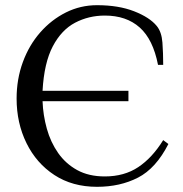

<svg xmlns="http://www.w3.org/2000/svg" viewBox="-20 -700 705 740"><path d="M354 20Q259 20 189.5 -25.5Q120 -71 82 -148.5Q44 -226 44 -320Q44 -395 68 -460.5Q92 -526 135 -575Q178 -624 234 -652Q290 -680 354 -680Q437 -680 497 -656.5Q557 -633 584 -600Q603 -577 606 -536Q609 -495 609 -450H589Q570 -548 518.5 -594Q467 -640 384 -640Q322 -640 269.5 -612.5Q217 -585 183.5 -521.5Q150 -458 144 -350H475V-310H144Q146 -256 160.5 -204Q175 -152 204 -110.5Q233 -69 277.5 -44.5Q322 -20 384 -20Q459 -20 513 -56Q567 -92 609 -160L629 -145Q581 -51 512 -15.5Q443 20 354 20Z"/></svg>

Font: El Messiri
Style: Regular
Weight: 400
Designer: Mohamed Gaber
Foundry: Kief Type Foundry
Version: Version 2.020